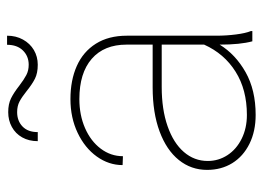

<svg xmlns="http://www.w3.org/2000/svg" viewBox="-124 -642 775 568"><g transform="rotate(-90 264.0 -358.5)"><path d="M44.9 0ZM455.6 -4.4V0H425.3Q415.5 -35.6 415.5 -96.7Q386.7 -49.8 334 -20Q281.2 9.8 207.5 9.8Q159.2 9.8 122.1 -8.5Q85 -26.9 64.9 -59.3Q44.9 -91.8 44.9 -133.8Q44.9 -181.2 74.2 -217.5Q103.5 -253.9 158.7 -274.4Q213.9 -294.9 289.1 -294.9H415.5V-372.1Q415.5 -438.5 373.5 -475.1Q331.5 -511.7 254.4 -511.7Q207 -511.7 168.5 -494.9Q129.9 -478 107.7 -448.5Q85.4 -418.9 85.4 -382.8L59.1 -383.8Q59.1 -424.8 84.5 -460.2Q109.9 -495.6 154.5 -516.8Q199.2 -538.1 254.4 -538.1Q310.1 -538.1 352.3 -519.3Q394.5 -500.5 418.2 -462.9Q441.9 -425.3 441.9 -371.1V-106.4Q441.9 -76.7 445.6 -48.3Q449.2 -20 455.6 -4.4ZM415.5 -142.6V-268.1H290.5Q223.6 -268.1 174.1 -250.7Q124.5 -233.4 97.9 -202.6Q71.3 -171.9 71.3 -131.8Q71.3 -100.1 88.6 -73.5Q106 -46.9 137.2 -31.5Q168.5 -16.1 207.5 -16.1Q282.2 -16.1 335.4 -49.6Q388.7 -83 415.5 -142.6ZM356 -634.8Q331.1 -634.8 314.7 -643.1Q298.3 -651.4 278.3 -667.5Q260.7 -681.6 247.3 -688.7Q233.9 -695.8 215.8 -695.8Q189.9 -695.8 173.3 -679.9Q156.7 -664.1 156.7 -634.8H129.9Q129.9 -661.1 141.1 -680.9Q152.3 -700.7 171.9 -711.4Q191.4 -722.2 215.8 -722.2Q239.7 -722.2 256.6 -713.9Q273.4 -705.6 293.9 -689.5Q312.5 -675.3 325.7 -668.5Q338.9 -661.6 356 -661.6Q381.3 -661.6 398.2 -678.7Q415 -695.8 415 -725.6H441.9Q441.9 -699.2 430.4 -678.5Q418.9 -657.7 399.4 -646.2Q379.9 -634.8 356 -634.8Z"/></g></svg>

Font: Heebo Thin
Style: Regular
Weight: 250
Designer: Oded Ezer
Foundry: Meir Sadan
Version: Version 2.001; ttfautohint (v1.5.14-ce02) -l 8 -r 50 -G 200 